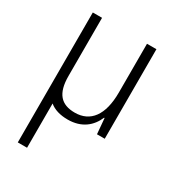

<svg xmlns="http://www.w3.org/2000/svg" viewBox="-185 -640 900 988"><g transform="rotate(30 265.0 -146.0)"><path d="M237 10C320 10 370 -33 395 -92H398L406 0H452V-532H396V-242C396 -108 343 -39 251 -39C170 -39 129 -82 129 -187V-532H74V240H129V-23C155 -1 192 10 237 10Z"/></g></svg>

Font: Noto Sans Mono Condensed Light
Style: Regular
Weight: 300
Width: 3
Designer: Monotype Design Team
Foundry: Monotype Imaging Inc.
Version: Version 2.014